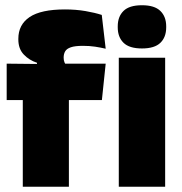

<svg xmlns="http://www.w3.org/2000/svg" viewBox="-20 -713 696 733"><path d="M228 -677Q269.5 -677 306 -670.8Q342.5 -664.5 368.5 -656L383.5 -527Q364.5 -531.5 343 -534.8Q321.5 -538 296.5 -538Q266.5 -538 250.5 -532.5Q234.5 -527 228.8 -517Q223 -507 223 -493.5V-492.5Q223 -482.5 226.2 -475Q229.5 -467.5 234.5 -460.5L121 -456.5V-473.5Q91.5 -483 70.8 -504.8Q50 -526.5 50 -562.5V-565Q50 -619 93.2 -648Q136.5 -677 228 -677ZM243 0H67V-420.5H243ZM369 -331H5.5V-470L145 -468.5L211 -470H383.5ZM610.5 0H433.5V-492.5H610.5ZM522 -528Q473.5 -528 451.5 -549.8Q429.5 -571.5 429.5 -608.5V-612.5Q429.5 -649.5 451.5 -671.2Q473.5 -693 522 -693Q570 -693 592.2 -671.2Q614.5 -649.5 614.5 -612.5V-608.5Q614.5 -571 592.2 -549.5Q570 -528 522 -528Z"/></svg>

Font: Anek Kannada ExtraBold
Style: Regular
Weight: 800
Version: Version 1.003